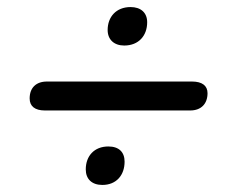

<svg xmlns="http://www.w3.org/2000/svg" viewBox="-20 -612 640 544"><path d="M107 -299H519C550 -299 568 -318 568 -348C568 -369 553 -381 524 -381H113C82 -381 64 -363 64 -333C64 -311 79 -299 107 -299ZM270 -88C310 -88 333 -116 333 -154C333 -181 317 -197 287 -197C247 -197 223 -170 223 -132C223 -105 240 -88 270 -88ZM332 -483C373 -483 397 -511 397 -549C397 -576 379 -592 350 -592C309 -592 285 -564 285 -527C285 -500 303 -483 332 -483Z"/></svg>

Font: SN Pro Semibold
Style: Italic
Weight: 600
Italic angle: -9°
Designer: Tobias Whetton
Foundry: Supernotes
Version: Version 1.001;Glyphs 3.2 (3249)